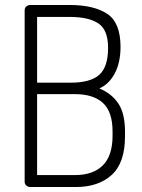

<svg xmlns="http://www.w3.org/2000/svg" viewBox="-20 -751 572 771"><path d="M103 -731H259Q357 -731 410.5 -695.5Q464 -660 464 -563Q464 -500 441 -456.5Q418 -413 379 -396Q429 -375 455.5 -335Q482 -295 482 -222V-204Q482 -97 428.5 -48.5Q375 0 285 0H103Q92 0 85.5 -6Q79 -12 79 -21V-709Q79 -720 86 -725.5Q93 -731 103 -731ZM432 -206V-223Q432 -302 393.5 -337.5Q355 -373 281 -373H129V-48H281Q354 -48 393 -87Q432 -126 432 -206ZM414 -559Q414 -631 375 -657Q336 -683 260 -683H129V-419H264Q343 -419 378.5 -450.5Q414 -482 414 -559Z"/></svg>

Font: Dosis
Style: Regular
Weight: 400
Designer: Edgar Tolentino, Pablo Impallari, Igino Marini
Foundry: Edgar Tolentino, Pablo Impallari, Igino Marini
Version: Version 1.007;Glyphs 3.1.1 (3134)